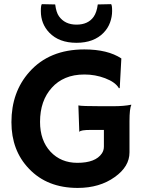

<svg xmlns="http://www.w3.org/2000/svg" viewBox="-20 -902 706 934"><path d="M619.1 -391.6Q609.9 -375 609.9 -312V-160.6Q609.9 -91.8 538.6 -41Q464.8 12.2 357.9 12.2Q209.5 12.2 121.1 -81.1Q35.6 -169.9 35.6 -307.6Q35.6 -454.1 122.6 -551.8Q219.7 -661.6 390.1 -661.6Q503.9 -661.6 570.3 -617.7L562.5 -473.6L558.6 -472.7Q541.5 -502.4 491.2 -521.5Q443.4 -539.6 390.9 -539.6Q338.4 -539.6 299.1 -522.9Q259.8 -506.3 232.4 -475.6Q174.8 -412.6 174.8 -309.1Q174.8 -218.8 225.6 -164.1Q276.4 -109.9 356.4 -109.9Q444.8 -109.9 475.6 -155.8Q485.4 -170.4 485.4 -189V-270H422.4Q371.6 -270 367.2 -261.2L365.7 -261.7L361.3 -389.2Q375 -385.3 472.2 -385.3H529.8Q583.5 -385.3 617.7 -392.6ZM520.5 -881.8Q525.4 -877 525.4 -848.6Q525.4 -820.3 515.4 -792.7Q505.4 -765.1 484.4 -743.2Q437 -693.8 352.1 -693.8Q267.1 -693.8 219.7 -743.2Q178.7 -786.1 178.7 -848.1Q178.7 -877 183.6 -881.8L248.5 -880.4Q253.4 -841.8 266.6 -823.2Q295.4 -782.2 352.1 -782.2Q408.7 -782.2 435.5 -820.3Q450.7 -841.8 455.6 -880.4Z"/></svg>

Font: Hammersmith One
Style: Regular
Weight: 400
Designer: Nicole Fally
Foundry: Nicole Fally
Version: Version 1.003